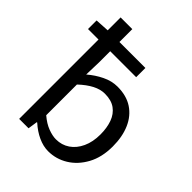

<svg xmlns="http://www.w3.org/2000/svg" viewBox="-205 -827 953 953"><g transform="rotate(45 272.0 -350.0)"><path d="M296.7 12Q262.7 12 226.6 -4.5Q190.6 -21 158.1 -50.5H155.4L147.8 0H81.9V-712.2H164V-478.5L161.4 -391Q195.1 -420 234.6 -439.3Q274.1 -458.6 314.2 -458.6Q377.4 -458.6 420.2 -430.3Q463 -402 485.2 -351.1Q507.5 -300.2 507.5 -231.8Q507.5 -155.8 477.7 -101.2Q447.9 -46.6 400.2 -17.3Q352.5 12 296.7 12ZM282.7 -57.1Q323.1 -57.1 354.5 -78.5Q385.9 -99.8 404 -139.1Q422.1 -178.4 422.1 -230.6Q422.1 -276.8 409.2 -312.8Q396.2 -348.8 368.1 -369.2Q340 -389.5 294.5 -389.5Q263.6 -389.5 231.4 -372.9Q199.2 -356.3 164 -323.3V-107.8Q196.2 -80.3 227.3 -68.7Q258.4 -57.1 282.7 -57.1ZM8.2 -557V-617.2L85.6 -621.8H346.2V-557Z"/></g></svg>

Font: Source Sans Variable
Style: Regular
Weight: 200
Designer: Paul D. Hunt
Foundry: Adobe Systems Incorporated
Version: Version 3.006;hotconv 1.0.111;makeotfexe 2.5.65597